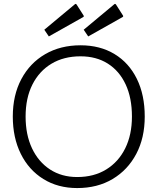

<svg xmlns="http://www.w3.org/2000/svg" viewBox="-20 -1020 800 975"><path d="M372 -65Q274 -65 200 -111Q126 -157 85.5 -239Q45 -321 45 -428Q45 -537 88.5 -618.5Q132 -700 209.5 -745Q287 -790 389 -790Q488 -790 561.5 -745.5Q635 -701 675 -619.5Q715 -538 715 -428Q715 -320 672 -238.5Q629 -157 552 -111Q475 -65 372 -65ZM372 -121Q457 -121 519.5 -159.5Q582 -198 616 -267Q650 -336 650 -428Q650 -523 618 -591.5Q586 -660 527.5 -697Q469 -734 389 -734Q304 -734 241.5 -696.5Q179 -659 144.5 -590.5Q110 -522 110 -428Q110 -336 142.5 -267Q175 -198 234 -159.5Q293 -121 372 -121ZM404 -942Q408 -936 402 -933L228 -835L205 -869L361 -999Q365 -1002 369 -997ZM604 -942Q608 -936 602 -933L428 -835L405 -869L561 -999Q565 -1002 569 -997Z"/></svg>

Font: Gowun Dodum
Style: Regular
Weight: 400
Designer: Yanghee Ryu
Foundry: Yanghee Ryu
Version: Version 2.000